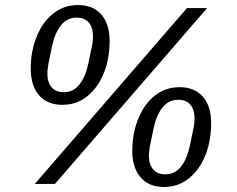

<svg xmlns="http://www.w3.org/2000/svg" viewBox="-20 -730 940 762"><path d="M284 -660Q246 -660 221.5 -629Q197 -598 186 -544L172 -476Q171 -469 169.5 -458Q168 -447 168 -439Q168 -403 185 -383.5Q202 -364 233 -364Q271 -364 295.5 -395Q320 -426 331 -480L345 -548Q347 -556 348 -566.5Q349 -577 349 -585Q349 -621 332.5 -640.5Q316 -660 284 -660ZM636 -38Q674 -38 698.5 -69Q723 -100 734 -154L748 -222Q750 -230 751 -240.5Q752 -251 752 -259Q752 -295 735.5 -314.5Q719 -334 687 -334Q649 -334 624.5 -303Q600 -272 589 -218L575 -150Q574 -143 572.5 -132Q571 -121 571 -113Q571 -77 588 -57.5Q605 -38 636 -38ZM290 -710Q349 -710 382 -672.5Q415 -635 415 -567Q415 -550 413.5 -533Q412 -516 409 -499Q400 -448 375.5 -406Q351 -364 314 -339Q277 -314 227 -314Q168 -314 135 -352Q102 -390 102 -457Q102 -474 103.5 -491.5Q105 -509 108 -525Q118 -577 142 -618.5Q166 -660 203.5 -685Q241 -710 290 -710ZM693 -384Q752 -384 785 -346.5Q818 -309 818 -241Q818 -224 816.5 -207Q815 -190 812 -173Q803 -121 778.5 -79.5Q754 -38 717 -13Q680 12 630 12Q571 12 538 -26Q505 -64 505 -131Q505 -148 506.5 -165.5Q508 -183 511 -199Q521 -251 545 -292.5Q569 -334 606.5 -359Q644 -384 693 -384ZM198 0H118L722 -698H802Z"/></svg>

Font: IBM Plex Sans
Style: Italic
Weight: 400
Italic angle: -11.31°
Designer: Mike Abbink, Paul van der Laan, Pieter van Rosmalen
Foundry: Bold Monday
Version: Version 3.201